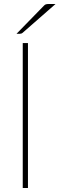

<svg xmlns="http://www.w3.org/2000/svg" viewBox="-20 -938 297 958"><path d="M62.5 0ZM119.5 -723V0H93.5V-723ZM257 -918 92.5 -774Q87.5 -769.5 79.5 -769.5H62.5L198.5 -909Q203.5 -914.5 208.5 -916.2Q213.5 -918 223.5 -918Z"/></svg>

Font: Lato Thin
Style: Regular
Weight: 200
Designer: Lukasz Dziedzic
Foundry: tyPoland Lukasz Dziedzic
Version: Version 2.007; 2014-02-27